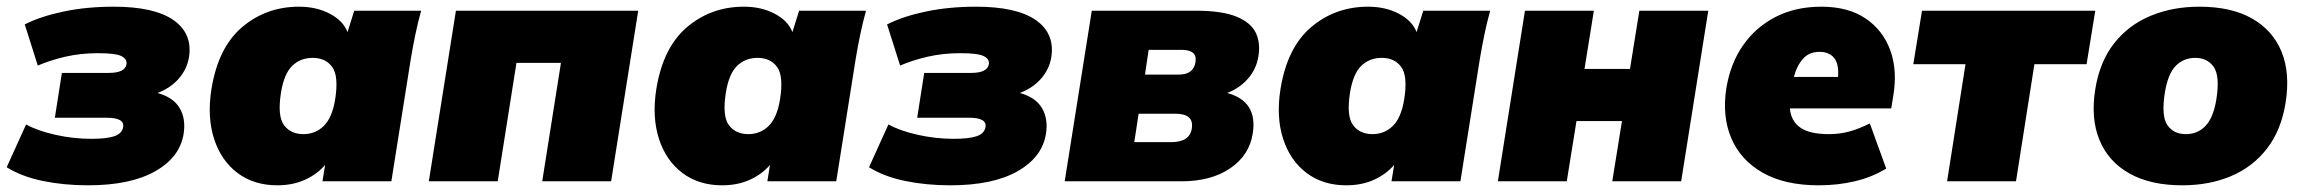

<svg xmlns="http://www.w3.org/2000/svg" viewBox="-20 -542 6894 574"><path d="M243 12Q171 12 108 -1Q45 -14 0 -42L58 -170Q92 -151 145.5 -139Q199 -127 253 -127Q298 -127 321 -134.5Q344 -142 348 -161Q354 -190 299 -190H144L165 -324H305Q353 -324 358 -349Q361 -365 343.5 -374Q326 -383 273 -383Q221 -383 175.5 -372.5Q130 -362 93 -346L54 -469Q101 -493 170 -507.5Q239 -522 320 -522Q441 -522 498.5 -482Q556 -442 545 -371Q539 -335 514.5 -307Q490 -279 451 -264Q498 -251 517 -219Q536 -187 529 -142Q518 -72 444 -30Q370 12 243 12Z M599 0ZM809 12Q739 12 690 -25Q641 -62 620 -127Q599 -192 612 -275Q632 -400 704 -461Q776 -522 874 -522Q926 -522 966 -501Q1006 -480 1019 -446L1039 -510H1239Q1229 -474 1221.5 -437.5Q1214 -401 1208 -365L1150 0H944L952 -49Q928 -21 891.5 -4.5Q855 12 809 12ZM887 -141Q923 -141 948 -165.5Q973 -190 982 -245Q993 -315 973 -342Q953 -369 915 -369Q878 -369 853.5 -345Q829 -321 820 -265Q809 -195 829 -168Q849 -141 887 -141Z M1262 0 1343 -510H1888L1807 0H1601L1657 -354H1524L1468 0Z M1929 0ZM2139 12Q2069 12 2020 -25Q1971 -62 1950 -127Q1929 -192 1942 -275Q1962 -400 2034 -461Q2106 -522 2204 -522Q2256 -522 2296 -501Q2336 -480 2349 -446L2369 -510H2569Q2559 -474 2551.5 -437.5Q2544 -401 2538 -365L2480 0H2274L2282 -49Q2258 -21 2221.5 -4.5Q2185 12 2139 12ZM2217 -141Q2253 -141 2278 -165.5Q2303 -190 2312 -245Q2323 -315 2303 -342Q2283 -369 2245 -369Q2208 -369 2183.5 -345Q2159 -321 2150 -265Q2139 -195 2159 -168Q2179 -141 2217 -141Z M2821 12Q2749 12 2686 -1Q2623 -14 2578 -42L2636 -170Q2670 -151 2723.5 -139Q2777 -127 2831 -127Q2876 -127 2899 -134.5Q2922 -142 2926 -161Q2932 -190 2877 -190H2722L2743 -324H2883Q2931 -324 2936 -349Q2939 -365 2921.5 -374Q2904 -383 2851 -383Q2799 -383 2753.5 -372.5Q2708 -362 2671 -346L2632 -469Q2679 -493 2748 -507.5Q2817 -522 2898 -522Q3019 -522 3076.5 -482Q3134 -442 3123 -371Q3117 -335 3092.5 -307Q3068 -279 3029 -264Q3076 -251 3095 -219Q3114 -187 3107 -142Q3096 -72 3022 -30Q2948 12 2821 12Z M3163 0 3244 -510H3554Q3633 -510 3676 -492.5Q3719 -475 3734 -444.5Q3749 -414 3742 -373Q3736 -336 3711.5 -307.5Q3687 -279 3649 -264Q3741 -239 3725 -142Q3715 -78 3658 -39Q3601 0 3512 0ZM3403 -319H3504Q3548 -319 3554 -356Q3557 -376 3546 -384.5Q3535 -393 3512 -393H3414ZM3371 -117H3481Q3537 -117 3543 -158Q3550 -202 3494 -202H3384Z M3795 0ZM4005 12Q3935 12 3886 -25Q3837 -62 3816 -127Q3795 -192 3808 -275Q3828 -400 3900 -461Q3972 -522 4070 -522Q4122 -522 4162 -501Q4202 -480 4215 -446L4235 -510H4435Q4425 -474 4417.5 -437.5Q4410 -401 4404 -365L4346 0H4140L4148 -49Q4124 -21 4087.5 -4.5Q4051 12 4005 12ZM4083 -141Q4119 -141 4144 -165.5Q4169 -190 4178 -245Q4189 -315 4169 -342Q4149 -369 4111 -369Q4074 -369 4049.5 -345Q4025 -321 4016 -265Q4005 -195 4025 -168Q4045 -141 4083 -141Z M4458 0 4539 -510H4745L4717 -336H4853L4881 -510H5087L5006 0H4800L4829 -180H4693L4664 0Z M5128 0ZM5417 12Q5316 12 5250 -25.5Q5184 -63 5156 -128.5Q5128 -194 5141 -278Q5153 -352 5191 -406.5Q5229 -461 5288.5 -491.5Q5348 -522 5425 -522Q5505 -522 5557 -487Q5609 -452 5631 -392Q5653 -332 5640 -255L5634 -218H5331Q5334 -181 5361.5 -161Q5389 -141 5448 -141Q5479 -141 5507.5 -148.5Q5536 -156 5570 -173L5619 -38Q5576 -12 5525 0Q5474 12 5417 12ZM5420 -387Q5388 -387 5369.5 -365.5Q5351 -344 5343 -312H5475Q5478 -351 5463 -369Q5448 -387 5420 -387Z M5801 0 5856 -350H5700L5726 -510H6244L6218 -350H6062L6007 0Z M6230 0ZM6504 12Q6409 12 6346 -23.5Q6283 -59 6256.5 -123.5Q6230 -188 6244 -275Q6257 -357 6300 -412Q6343 -467 6409 -494.5Q6475 -522 6555 -522Q6651 -522 6713 -486.5Q6775 -451 6801 -387Q6827 -323 6813 -235Q6800 -153 6757.5 -98Q6715 -43 6650 -15.5Q6585 12 6504 12ZM6515 -141Q6550 -141 6573.5 -165.5Q6597 -190 6606 -245Q6617 -315 6598 -342Q6579 -369 6543 -369Q6508 -369 6484.5 -345Q6461 -321 6452 -265Q6441 -195 6459.5 -168Q6478 -141 6515 -141Z"/></svg>

Font: Winston Black
Style: Italic
Weight: 900
Italic angle: -9°
Designer: Original fonts by Vernon Adams / Changes by Cristiano Sobral
Foundry: VOriginal fonts by Vernon Adams / Changes by Cristiano Sobral
Version: Version 2.503;July 17, 2020;FontCreator 13.0.0.2655 64-bit